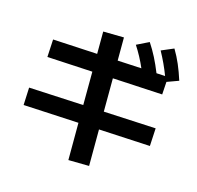

<svg xmlns="http://www.w3.org/2000/svg" viewBox="-149 -968 1235 1204"><g transform="rotate(20 469.0 -366.5)"><path d="M408.2 -165 46.9 -152.3 42 -266.6 398.4 -279.8 380.4 -496.1 84 -486.3 80.1 -601.6 370.6 -611.3 358.4 -755.9 493.2 -765.6 505.9 -615.7 662.1 -621.1Q625.5 -689 579.1 -748L655.3 -793.9Q685.5 -755.9 711.2 -714.8Q736.8 -673.8 761.7 -624.5L818.4 -626.5Q783.7 -698.7 737.3 -767.6L814.5 -808.6Q843.8 -768.1 866.9 -724.9Q890.1 -681.6 912.1 -628.9L838.9 -594.7L840.8 -511.7L515.6 -501L533.7 -285.2L875 -297.9L878.9 -181.6L543.5 -169.9L563.5 66.4L428.7 76.2Z"/></g></svg>

Font: Pretendard JP
Style: Bold
Weight: 700
Designer: Base glyphs from Inter by Rasmus Andersson; Hangeul glyphs from Noto Sans CJK(Source Han Sans) by Jang Soo-young and Kan
Foundry: Kil Hyung-jin
Version: Version 1.309